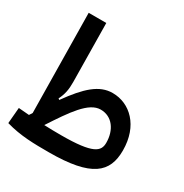

<svg xmlns="http://www.w3.org/2000/svg" viewBox="-162 -820 910 950"><g transform="rotate(30 293.0 -345.0)"><path d="M247.1 2.9C491.7 2.9 560.5 -62.5 560.5 -188C560.5 -329.1 474.1 -409.2 375 -409.2C299.3 -409.2 239.7 -355 162.6 -247.1L155.8 -252C172.9 -286.1 178.7 -315.9 178.2 -358.4L173.8 -693.4H73.2L81.1 -125.5C77.1 -119.6 73.7 -113.8 69.8 -107.9C49.8 -109.4 29.8 -110.8 9.3 -112.8L1.5 -22C85.9 2.4 162.6 2.9 247.1 2.9ZM160.6 -102.5C237.3 -219.7 296.9 -308.6 364.7 -308.6C430.7 -308.6 470.2 -252 470.2 -179.7C470.2 -130.9 441.4 -100.6 257.3 -100.6C224.1 -100.6 192.4 -101.1 160.6 -102.5Z"/></g></svg>

Font: Cascadia Code PL
Style: Regular
Weight: 400
Monospace: yes
Designer: Aaron Bell
Foundry: Saja Typeworks
Version: Version 2404.023